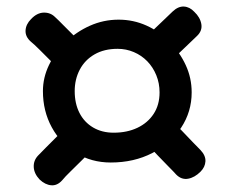

<svg xmlns="http://www.w3.org/2000/svg" viewBox="-20 -619 703 586"><path d="M318 -123Q259 -123 212 -152Q165 -181 138 -230.5Q111 -280 111 -341Q111 -382 129.5 -420.5Q148 -459 180.5 -490.5Q213 -522 254.5 -540.5Q296 -559 342 -559Q387 -559 427 -541Q467 -523 498 -491Q529 -459 547 -420Q565 -381 565 -337Q565 -278 533 -229.5Q501 -181 445 -152Q389 -123 318 -123ZM327 -214Q368 -214 399.5 -229Q431 -244 449 -271.5Q467 -299 467 -337Q467 -365 457 -389.5Q447 -414 429.5 -432Q412 -450 388.5 -460Q365 -470 339 -470Q298 -470 268.5 -453Q239 -436 223.5 -406.5Q208 -377 208 -341Q208 -303 222.5 -274.5Q237 -246 264 -230Q291 -214 327 -214ZM592 -95Q574 -77 554 -73.5Q534 -70 518 -86Q510 -95 494.5 -110.5Q479 -126 461.5 -144.5Q444 -163 429 -179L503 -252Q519 -237 536.5 -218.5Q554 -200 569 -184.5Q584 -169 592 -161Q608 -144 607 -126.5Q606 -109 592 -95ZM489 -421 416 -495Q431 -511 449 -528.5Q467 -546 483 -561Q499 -576 507 -584Q524 -600 541.5 -599Q559 -598 573 -583Q591 -566 594.5 -545.5Q598 -525 581 -509Q573 -501 557 -486Q541 -471 523 -453.5Q505 -436 489 -421ZM166 -401Q152 -416 134 -434Q116 -452 100 -468Q84 -484 74 -492Q57 -507 58 -526Q59 -545 75 -561Q93 -580 113.5 -580.5Q134 -581 148 -567Q158 -558 174 -541.5Q190 -525 208 -507.5Q226 -490 240 -475ZM101 -71Q84 -89 83 -109Q82 -129 96 -144Q106 -154 121.5 -170Q137 -186 155.5 -204Q174 -222 188 -236L262 -162Q247 -147 229 -129Q211 -111 195 -95.5Q179 -80 170 -69Q155 -52 136.5 -53.5Q118 -55 101 -71Z"/></svg>

Font: Playpen Sans Medium
Style: Regular
Weight: 500
Designer: Laura Meseguer, Veronika Burian, José Scaglione
Foundry: TypeTogether
Version: Version 1.001